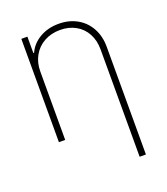

<svg xmlns="http://www.w3.org/2000/svg" viewBox="-135 -632 805 926"><g transform="rotate(-20 267.0 -169.0)"><path d="M112.3 0H80.1V-530.3H111.3V-446.3H115.2Q133.8 -487.8 176 -512.5Q218.3 -537.1 273.4 -537.1Q326.2 -537.1 367.2 -514.2Q408.2 -491.2 431.2 -449.5Q454.1 -407.7 454.1 -353.5V199.2H421.9V-352.5Q421.9 -397.9 402.8 -433.1Q383.8 -468.3 349.1 -487.5Q314.5 -506.8 269.5 -506.8Q224.1 -506.8 188.2 -487.1Q152.3 -467.3 132.3 -431.9Q112.3 -396.5 112.3 -350.6Z"/></g></svg>

Font: Pretendard Std Thin
Style: Regular
Weight: 100
Designer: Base glyphs from Inter by Rasmus Andersson; Hangeul glyphs from Noto Sans CJK(Source Han Sans) by Jang Soo-young and Kan
Foundry: Kil Hyung-jin
Version: Version 1.309